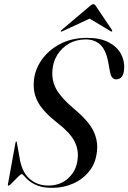

<svg xmlns="http://www.w3.org/2000/svg" viewBox="-20 -893 617 923"><path d="M231 10Q190 10 163.2 0Q136.5 -10 120.8 -23Q105 -36 96.8 -46Q88.5 -56 84.5 -56Q80.5 -56 71.5 -47.5Q62.5 -39 52 -28Q41.5 -17 32.8 -8.8Q24 -0.5 21 -0.5Q17 -0.5 18 -7L54.5 -207Q56 -213 58 -213Q61 -213 61 -207.5L73.5 -138Q83.5 -68.5 120.8 -34.8Q158 -1 212 -1Q271 -1 309.5 -37.5Q348 -74 353 -127Q359 -173 338.2 -213.5Q317.5 -254 260 -299Q191.5 -352 165 -397.8Q138.5 -443.5 142.5 -499.5Q145.5 -553.5 178 -601.8Q210.5 -650 267 -680.5Q323.5 -711 398.5 -711Q461 -711 501.2 -690.2Q541.5 -669.5 560.2 -636Q579 -602.5 577 -565Q574.5 -511.5 538 -511.5Q515 -511.5 508.5 -549L500 -595.5Q489 -653 462 -678.2Q435 -703.5 392.5 -703.5Q346.5 -703.5 311.2 -683Q276 -662.5 255.2 -628.8Q234.5 -595 232 -555Q228 -504.5 251.2 -463.2Q274.5 -422 333.5 -372Q405.5 -312 428.8 -264Q452 -216 446 -166Q441 -111 410.5 -71.8Q380 -32.5 333 -11.2Q286 10 231 10ZM518 -741.5Q516 -740 512 -743L411 -803.5L280.5 -743Q274.5 -740 273 -741.5Q271 -744 275.5 -748.5L411 -863Q422.5 -873 429 -873Q435.5 -873 441.5 -863L518.5 -748.5Q521 -744 518 -741.5Z"/></svg>

Font: Fraunces 144pt
Style: Italic
Weight: 400
Italic angle: -16°
Version: Version 1.000;[b76b70a41]